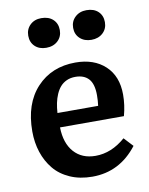

<svg xmlns="http://www.w3.org/2000/svg" viewBox="-86 -820 697 897"><g transform="rotate(-10 262.5 -371.5)"><path d="M171.9 -616.2Q138.7 -616.2 118.4 -635.5Q98.1 -654.8 98.1 -686Q98.1 -716.8 118.7 -736.8Q139.2 -756.8 171.9 -756.8Q207 -756.8 227.5 -737.5Q248 -718.3 248 -687Q248 -655.8 226.8 -636Q205.6 -616.2 171.9 -616.2ZM311 -686Q311 -716.8 332.3 -736.8Q353.5 -756.8 386.2 -756.8Q421.4 -756.8 441.7 -737.5Q461.9 -718.3 461.9 -687Q461.9 -655.8 440.7 -636Q419.4 -616.2 386.2 -616.2Q353 -616.2 332 -635.5Q311 -654.8 311 -686ZM279.8 14.2Q220.7 14.2 174.1 -6.3Q127.4 -26.9 98.4 -62.3Q69.3 -97.7 54.2 -143.6Q39.1 -189.5 39.1 -242.2Q39.1 -374 109.4 -449.5Q179.7 -524.9 293 -524.9Q380.9 -524.9 433.8 -475.6Q486.8 -426.3 486.8 -338.9Q486.8 -289.1 473.1 -238.8H169.9Q171.4 -163.6 209 -121.3Q246.6 -79.1 311 -79.1Q386.7 -79.1 453.1 -137.2L493.2 -94.2Q409.7 14.2 279.8 14.2ZM169.9 -307.1H362.8Q366.2 -330.1 366.2 -356.9Q366.2 -410.6 344.2 -434.8Q322.3 -459 280.8 -459Q257.8 -459 239.7 -450.7Q221.7 -442.4 209.5 -428.5Q197.3 -414.6 188.7 -394.8Q180.2 -375 175.8 -353.5Q171.4 -332 169.9 -307.1Z"/></g></svg>

Font: Literata Book SemiBold
Style: Regular
Weight: 600
Designer: Latin by Veronika Burian and Jose Scaglione. Greek by Irene Vlachou. Cyrillic by Vera Evstafieva
Foundry: TypeTogether
Version: Version 2.003;PS 002.003;hotconv 1.0.88;makeotf.lib2.5.64775